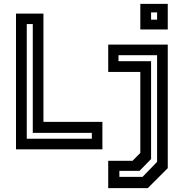

<svg xmlns="http://www.w3.org/2000/svg" viewBox="-20 -770 948 990"><path d="M62.5 0V-700H204V-141.5H508V0ZM118 -54.5H453.5V-85H149V-646H118ZM538 200V59H663.5L703.5 18.5V-399H538V-540H845V97L742 200ZM595.5 142H715L790 64.5V-485.5H591V-454.5H759V50L699.5 111H595.5ZM703.5 -618V-750H845V-618ZM759 -668.5H790V-706H759Z"/></svg>

Font: Tourney Thin SemiBold
Style: Regular
Weight: 600
Version: Version 1.015